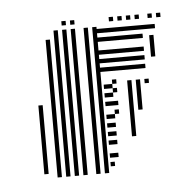

<svg xmlns="http://www.w3.org/2000/svg" viewBox="-34 -618 362 356"><g transform="rotate(-5 147.5 -440.0)"><path d="M44 -304H36V-432H44ZM68 -296H60V-472H68ZM84 -296H76V-472H84ZM100 -296H92V-472H100ZM116 -296H108V-472H116ZM140 -296H132V-472H140ZM156 -296H148V-472H156ZM168 -308H160V-316H168ZM176 -324H160V-332H176ZM176 -348H160V-356H176ZM176 -364H160V-372H176ZM176 -380H160V-388H176ZM176 -396H160V-404H176ZM176 -420H160V-428H176ZM176 -436H160V-444H176ZM176 -452H160V-460H176ZM184 -404H176V-412H184ZM184 -420H176V-428H184ZM184 -444H176V-452H184ZM184 -460H176V-468H184ZM212 -360H204V-432H212ZM228 -408H220V-432H228ZM212 -432H204V-464H212ZM228 -432H220V-464H228ZM244 -456H236V-464H244ZM68 -472H60V-552H68ZM84 -472H76V-568H84ZM100 -472H92V-568H100ZM116 -472H108V-568H116ZM140 -472H132V-568H140ZM156 -472H148V-568H156ZM240 -484H152V-492H240ZM240 -500H152V-508H240ZM240 -516H152V-524H240ZM240 -540H152V-548H240ZM240 -556H152V-564H240ZM260 -504H252V-544H260ZM264 -556H240V-564H264ZM100 -576H92V-584H100ZM116 -576H108V-584H116ZM188 -576H180V-584H188ZM204 -576H196V-584H204ZM220 -576H212V-584H220ZM236 -576H228V-584H236ZM260 -576H252V-584H260ZM276 -576H268V-584H276Z"/></g></svg>

Font: Rubik Lines
Style: Regular
Weight: 400
Designer: Hubert and Fischer, NaN
Foundry: Hubert and Fischer, NaN
Version: Version 2.201